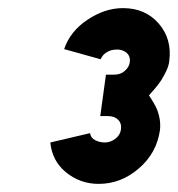

<svg xmlns="http://www.w3.org/2000/svg" viewBox="-20 -827 438 473"><path d="M283 -807Q238 -807 195 -778Q153 -750 138 -706L228 -681Q232 -691 241 -697Q252 -705 269 -705Q282 -705 292 -697Q301 -689 300 -676Q299 -662 287 -652Q277 -643 260 -643H241L227 -541H246Q262 -541 271 -532Q280 -523 278 -508Q276 -494 264 -485Q252 -476 238 -476Q225 -476 214 -482Q203 -488 202 -499L104 -476Q106 -454 115.5 -435.5Q125 -417 142 -403Q177 -374 223 -374Q278 -374 322 -412Q366 -450 374 -506Q377 -531 367 -557Q360 -573 347 -592Q356 -602 363.5 -611Q371 -620 377 -629Q385 -642 390.5 -654Q396 -666 397 -677Q404 -731 371 -769Q338 -807 283 -807Z"/></svg>

Font: Unageo
Style: Black-Italic
Weight: 900
Designer: Richard Sepsi
Foundry: Richard Sepsi
Version: Version 2.000